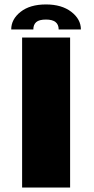

<svg xmlns="http://www.w3.org/2000/svg" viewBox="-20 -844 425 864"><path d="M79.5 0V-675H295.5V0ZM187 -824Q257.5 -824 300.8 -790.8Q344 -757.5 344 -711.5H244Q244 -756 187 -756Q156 -756 143 -744.5Q130 -733 130 -711.5H30.5Q30.5 -757.5 72.8 -790.8Q115 -824 187 -824Z"/></svg>

Font: Anybody ExtraExpanded ExtraBold
Style: Regular
Weight: 800
Width: 8
Designer: Tyler Finck
Foundry: Etcetera Type Company
Version: Version 1.010; ttfautohint (v1.8.3) -l 8 -r 50 -G 200 -x 14 